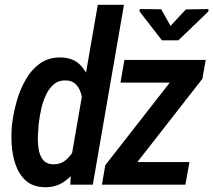

<svg xmlns="http://www.w3.org/2000/svg" viewBox="-20 -782 903 813"><path d="M282.2 -116.2 394 -761.7H504.9L373 0H277.8ZM30.8 -253.9 32.2 -264.6Q37.6 -306.6 51.3 -355Q64.9 -403.3 89.4 -445.8Q113.8 -488.3 151.1 -514.4Q188.5 -540.5 241.2 -538.6Q288.6 -536.6 316.7 -510Q344.7 -483.4 358.2 -442.9Q371.6 -402.3 374.8 -358.4Q377.9 -314.5 375.5 -277.8L372.1 -248Q365.7 -208.5 351.1 -163.1Q336.4 -117.7 311.8 -77.4Q287.1 -37.1 251.2 -12.5Q215.3 12.2 166.5 10.7Q117.2 8.8 88.1 -18.3Q59.1 -45.4 45.4 -86.4Q31.7 -127.4 29.3 -172.4Q26.9 -217.3 30.8 -253.9ZM145 -266.1 143.6 -255.4Q142.1 -236.8 140.6 -209Q139.2 -181.2 143.1 -153.3Q147 -125.5 160.9 -106.7Q174.8 -87.9 202.6 -86.4Q237.3 -85 261.2 -106.4Q285.2 -127.9 299.1 -159.2Q313 -190.4 318.8 -218.8L331.5 -305.2Q332.5 -323.7 330.6 -346.4Q328.6 -369.1 321.5 -390.6Q314.5 -412.1 299.8 -426.3Q285.2 -440.4 261.2 -441.4Q229 -442.9 208 -425Q187 -407.2 174.1 -378.9Q161.1 -350.6 154.5 -320.1Q147.9 -289.6 145 -266.1ZM782.2 -95.7 765.1 0H446.3L462.9 -95.7ZM836.9 -448.2 486.8 0H411.6L425.8 -82.5L773.9 -528.3H851.1ZM809.1 -528.3 792 -432.1H490.2L506.8 -528.3ZM662.6 -742.7 702.1 -672.4 767.1 -742.2 862.8 -743.7 862.3 -733.4 735.4 -611.3H665.5L571.3 -732.9V-743.7Z"/></svg>

Font: Roboto Condensed Medium
Style: Italic
Weight: 500
Italic angle: -12°
Designer: Christian Robertson
Foundry: Google
Version: Version 3.0; 2020